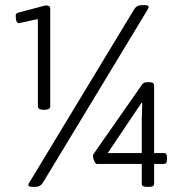

<svg xmlns="http://www.w3.org/2000/svg" viewBox="-20 -723 711 745"><path d="M532 -322 529 -324 398 -129H530V-260ZM175 -690V-311Q175 -297 153 -297H148Q127 -297 127 -311V-649L53 -633Q41 -633 41 -663Q41 -671 51 -674L157 -702Q175 -702 175 -690ZM557 -696Q557 -694 553 -686L147 -15Q137 2 117 2H104Q90 2 90 -5Q90 -10 94 -15L500 -686Q510 -703 530 -703H543Q557 -703 557 -696ZM628 -112V-105Q628 -87 617 -87H578V-11Q578 2 561 2H548Q530 2 530 -11V-87H355Q351 -87 346 -97.5Q341 -108 341 -117Q341 -122 342 -124L532 -396Q538 -404 552 -404H561Q578 -404 578 -391V-129H617Q628 -129 628 -112Z"/></svg>

Font: mmAsap
Style: Regular
Weight: 400
Designer: Pablo Cosgaya
Foundry: Omnibus-Type
Version: Version 1.001